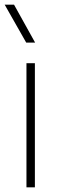

<svg xmlns="http://www.w3.org/2000/svg" viewBox="-35 -800 247 820"><path d="M114 0H78V-530H114ZM115 -618H77L-15 -780H25Z"/></svg>

Font: Tanohe Sans ExtraLight
Style: Regular
Weight: 250
Designer: Village Type and Design LLC & Cristiano Sobral
Foundry: Cooper Hewitt Smithsonian Design Museum
Version: Version 1.00;September 29, 2021;FontCreator 13.0.0.2655 64-b